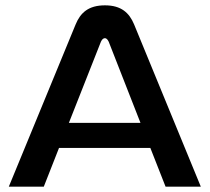

<svg xmlns="http://www.w3.org/2000/svg" viewBox="-20 -699 785 719"><path d="M263 -607 13 0H144L201 -145H543L600 0H732L482 -608C464 -651 434 -679 373 -679C311 -679 281 -651 263 -607ZM238 -239 358 -543C363 -554 369 -556 373 -556C376 -556 382 -554 387 -543L506 -239Z"/></svg>

Font: LT Wave Medium
Style: Regular
Weight: 500
Designer: Daniel Lyons
Version: Version 2.5 (Glyphs App)